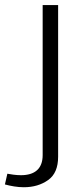

<svg xmlns="http://www.w3.org/2000/svg" viewBox="-90 -518 336 770"><path d="M-70.3 221.7C-46.9 228 -20.5 232.9 5.4 232.9C43.9 232.9 76.2 223.1 103 204.1C129.9 185.1 143.1 153.8 143.1 110.4V-497.6H81.1V104C81.1 159.2 48.8 184.6 -5.9 184.6C-25.9 184.6 -47.4 181.2 -60.5 178.7Z"/></svg>

Font: Estedad Light
Style: Regular
Weight: 300
Designer: Amin Abedi
Version: Version 7.3